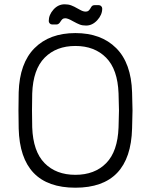

<svg xmlns="http://www.w3.org/2000/svg" viewBox="-20 -864 702 894"><path d="M66 0ZM597 -350Q597 -326 595 -266Q588 10 331 10Q74 10 67 -266Q66 -296 66 -350Q66 -404 67 -434Q71 -570 141 -640Q211 -710 331 -710Q451 -710 521 -640Q591 -570 595 -434Q597 -374 597 -350ZM129 -350Q129 -301 130 -271Q134 -159 187.5 -104.5Q241 -50 331 -50Q421 -50 474.5 -104.5Q528 -159 532 -271Q534 -331 534 -350Q534 -369 532 -429Q528 -541 474 -595.5Q420 -650 331 -650Q242 -650 188 -595.5Q134 -541 130 -429Q129 -399 129 -350ZM342 -824Q344 -823 356 -816.5Q368 -810 379 -810Q387 -810 391.5 -813.5Q396 -817 401 -825Q405 -833 409 -836.5Q413 -840 420 -840H440Q447 -840 451.5 -835Q456 -830 456 -824Q456 -795 433 -770Q410 -745 381 -745Q364 -745 352 -749.5Q340 -754 320 -765Q296 -779 284 -779Q276 -779 271.5 -775.5Q267 -772 262 -764Q254 -750 243 -750H223Q216 -750 211.5 -755Q207 -760 207 -766Q207 -795 229 -819.5Q251 -844 281 -844Q298 -844 311.5 -839Q325 -834 342 -824Z"/></svg>

Font: Hezaedrus Light
Style: Regular
Weight: 300
Designer: Hubert & Fischer
Foundry: Hubert & Fischer
Version: Version 1.10;September 3, 2019;FontCreator 11.5.0.2425 64-bi